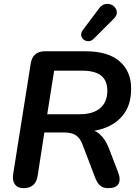

<svg xmlns="http://www.w3.org/2000/svg" viewBox="-20 -972 726 1000"><path d="M102 8Q72 8 57.5 -12Q43 -32 49 -68L140 -641Q150 -705 215 -705H425Q542 -705 602.5 -653Q663 -601 663 -510Q663 -433 628.5 -383Q594 -333 533.5 -308.5Q473 -284 396 -285V-300H422Q469 -300 499 -273.5Q529 -247 547 -200L595 -75Q610 -36 597 -14Q584 8 543 8Q517 8 501.5 -5.5Q486 -19 475 -48L411 -216Q398 -252 376 -267Q354 -282 314 -282H211L176 -56Q166 8 102 8ZM262 -604 226 -377H396Q464 -377 501.5 -408.5Q539 -440 539 -500Q539 -552 507 -578Q475 -604 406 -604ZM573 -875 469 -771Q456 -758 441.5 -757.5Q427 -757 416 -765.5Q405 -774 403 -787.5Q401 -801 411 -815L496 -928Q509 -946 525.5 -950Q542 -954 556.5 -949Q571 -944 580 -932Q589 -920 588.5 -905Q588 -890 573 -875Z"/></svg>

Font: Nunito Variable Extra Light
Style: Italic
Weight: 200
Italic angle: -9°
Designer: Vernon Adams
Foundry: Vernon Adams
Version: Version 3.602